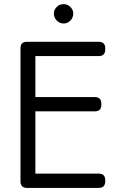

<svg xmlns="http://www.w3.org/2000/svg" viewBox="-20 -918 604 938"><path d="M291 -803.2Q271 -803.2 257.1 -817.6Q243.2 -832 243.2 -852.1Q243.2 -870.1 257.1 -884Q271 -897.9 291 -897.9Q309.6 -897.9 323.7 -884Q337.9 -870.1 337.9 -852.1Q337.9 -832 324 -817.6Q310.1 -803.2 291 -803.2ZM461.9 0H111.8Q80.1 0 80.1 -32.2V-682.1Q80.1 -713.9 111.8 -713.9H461.9Q494.1 -713.9 494.1 -682.1V-675.8Q494.1 -644 461.9 -644H152.8V-443.8H442.9Q475.1 -443.8 475.1 -412.1V-405.8Q475.1 -374 442.9 -374H152.8V-69.8H461.9Q494.1 -69.8 494.1 -38.1V-32.2Q494.1 0 461.9 0Z"/></svg>

Font: Arcon Rounded-
Style: Regular
Weight: 400
Designer: M. Zarth
Foundry: martin zarth - visuelle & digitale kommunikation
Version: Version 1.110;PS 001.110;hotconv 1.0.70;makeotf.lib2.5.58329